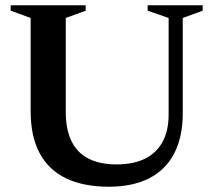

<svg xmlns="http://www.w3.org/2000/svg" viewBox="-20 -695 808 727"><path d="M618.5 -262V-627L539 -654.5V-675H747.5V-654.5L672 -627V-266.5Q672 -176 639.5 -113.8Q607 -51.5 544.5 -19.8Q482 12 392.5 12Q296 12 230 -19.8Q164 -51.5 130 -115.2Q96 -179 96 -274.5V-627L20.5 -654.5V-675H304.5V-654.5L229 -627V-272Q229 -205.5 250.5 -161Q272 -116.5 315 -94.5Q358 -72.5 422 -72.5Q485 -72.5 528.8 -94Q572.5 -115.5 595.5 -157.8Q618.5 -200 618.5 -262Z"/></svg>

Font: Newsreader 24pt SemiBold
Style: Regular
Weight: 600
Designer: Hugues Gentile
Foundry: Production Type
Version: Version 1.003